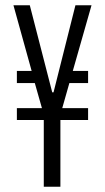

<svg xmlns="http://www.w3.org/2000/svg" viewBox="-20 -708 399 728"><path d="M146 0V-253H44V-298H139L112 -393H44V-439H100L31 -688H93L178 -358H183L266 -688H327L256 -439H314V-393H243L216 -298H314V-253H209V0Z"/></svg>

Font: Saira Ultra Condensed
Style: Regular
Weight: 400
Width: 1
Designer: Hector Gatti with collaboration of the Omnibus-Type team
Foundry: Omnibus-Type
Version: Version 1.001; ttfautohint (v1.8)